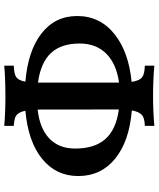

<svg xmlns="http://www.w3.org/2000/svg" viewBox="57 -790 733 887"><g transform="rotate(-90 423.5 -346.5)"><path d="M563.5 0Q499 -5.9 420.4 -5.9Q354 -5.9 285.6 0V-43.9Q318.8 -44.9 333 -55.2Q350.6 -67.9 356.9 -104Q213.9 -115.7 133.8 -181.2Q53.7 -246.6 53.7 -351.1Q53.7 -454.1 133.3 -518.6Q212.9 -583 355.5 -595.7Q349.1 -627.4 332 -639.2Q319.3 -647 285.6 -649.4V-693.4Q348.1 -688 420.4 -688Q504.4 -688 563.5 -693.4V-649.4Q525.9 -647.5 512.7 -639.2Q495.1 -627.9 489.7 -595.7Q630.9 -584 710.9 -522.5Q793 -459.5 793 -356.4Q793 -249.5 707 -182.1Q625 -118.2 488.8 -105Q494.1 -67.9 511.2 -55.7Q525.9 -44.9 563.5 -43.9ZM361.3 -164.1Q361.3 -533.7 360.8 -539.1Q275.9 -529.8 229.5 -487.3Q180.7 -442.4 180.7 -366.2Q180.7 -277.3 223.1 -228Q267.6 -176.3 361.3 -164.1ZM485.4 -163.1Q570.8 -174.8 617.7 -220.7Q666 -268.1 666 -344.7Q666 -430.2 622.1 -477.5Q578.1 -524.9 485.4 -537.6Z"/></g></svg>

Font: Kelvinch
Style: Bold
Weight: 700
Designer: Paul James Miller
Foundry: High-Logic / Made with FontCreator
Version: Version 3.501;March 28, 2021;FontCreator 13.0.0.2683 64-bit